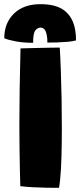

<svg xmlns="http://www.w3.org/2000/svg" viewBox="-48 -890 384 922"><path d="M235.5 12Q210.5 12 177.5 11.5Q144.5 11 111 9.2Q77.5 7.5 49.5 4Q48.5 -26 47.5 -74.2Q46.5 -122.5 45.8 -179.2Q45 -236 45 -290Q45 -375.5 46.5 -468.2Q48 -561 50.5 -657.5Q61 -658 84.2 -658.5Q107.5 -659 136.5 -659.8Q165.5 -660.5 193 -661Q220.5 -661.5 239 -661.5Q242 -613 244.2 -548.8Q246.5 -484.5 247.8 -413.8Q249 -343 249 -274Q249 -238.5 248.5 -204.5Q248 -170.5 247.2 -139.2Q246.5 -108 244.8 -80.2Q243 -52.5 240.8 -29Q238.5 -5.5 235.5 12ZM-27.5 -706.5Q-27.5 -779.5 19 -824.8Q65.5 -870 146.5 -870Q224 -870 264 -837.2Q304 -804.5 313.5 -743.5Q315.5 -732.5 316.2 -720.8Q317 -709 317 -696Q302 -691.5 276.2 -689.2Q250.5 -687 224 -686.2Q197.5 -685.5 179.5 -685.5Q179.5 -697 178.8 -705.8Q178 -714.5 176.5 -721.5Q172.5 -742.5 164.5 -750Q156.5 -757.5 147 -757.5Q133 -757.5 122 -744.5Q111 -731.5 111 -684.5Q65.5 -684.5 28.5 -691.2Q-8.5 -698 -27.5 -706.5Z"/></svg>

Font: Grandstander Thin Black
Style: Regular
Weight: 900
Version: Version 1.200